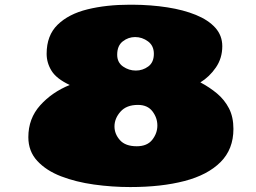

<svg xmlns="http://www.w3.org/2000/svg" viewBox="-20 -753 1065 800"><path d="M522.9 26.4Q446.8 26.4 371.6 15.9Q296.4 5.4 234.6 -18.3Q172.9 -42 135.5 -82.3Q98.1 -122.6 98.1 -181.6Q98.1 -259.3 147.5 -314.2Q196.8 -369.1 270.5 -398.9Q215.3 -424.8 194.8 -458Q174.3 -491.2 174.3 -528.8Q174.3 -605.5 220.2 -650.1Q266.1 -694.8 344.7 -714.1Q423.3 -733.4 521 -733.4H532.2Q609.4 -732.9 677 -722.4Q744.6 -711.9 796.1 -690.9Q847.7 -669.9 877 -637.5Q906.2 -605 906.2 -560.5Q906.2 -510.7 879.6 -471.9Q853 -433.1 814.9 -409.7Q853 -389.6 884.3 -363.5Q915.5 -337.4 934.1 -301.5Q952.6 -265.6 952.6 -215.8Q952.6 -131.3 898.9 -77.6Q845.2 -23.9 748.8 1.2Q652.3 26.4 522.9 26.4ZM545.9 -459Q574.7 -459 597.9 -476.1Q621.1 -493.2 621.1 -528.8Q621.1 -562.5 596.7 -580.6Q572.3 -598.6 543 -598.6Q514.6 -598.6 491.5 -580.6Q468.3 -562.5 468.3 -524.9Q468.3 -492.7 492.7 -475.8Q517.1 -459 545.9 -459ZM549.8 -143.6Q593.3 -143.6 614.5 -170.7Q635.7 -197.8 635.7 -230Q635.7 -262.2 615.2 -289.1Q594.7 -315.9 554.7 -315.9Q506.8 -315.9 481.9 -287.6Q457 -259.3 457 -226.1Q457 -194.8 479.7 -169.2Q502.4 -143.6 549.8 -143.6Z"/></svg>

Font: Seymour One
Style: Regular
Weight: 400
Designer: Vernon Adams
Foundry: Vernon Adams
Version: Version 1.100; ttfautohint (v1.8.4.7-5d5b);gftools[0.9.33]